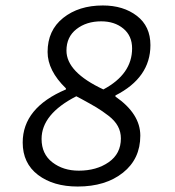

<svg xmlns="http://www.w3.org/2000/svg" viewBox="-20 -670 640 702"><path d="M264 12Q175 12 119 -30.5Q63 -73 63 -149Q63 -276 221 -343V-347Q154 -412 154 -480Q154 -559 211 -604.5Q268 -650 356 -650Q431 -650 480.5 -612Q530 -574 530 -505Q530 -386 402 -321V-317Q493 -254 493 -174Q493 -89 429.5 -38.5Q366 12 264 12ZM358 -343Q463 -399 463 -493Q463 -539 431 -565.5Q399 -592 350 -592Q296 -592 259.5 -563.5Q223 -535 223 -485Q223 -406 358 -343ZM268 -46Q333 -46 377.5 -77Q422 -108 422 -164Q422 -188 411 -208.5Q400 -229 376.5 -247Q353 -265 333 -277Q313 -289 278 -308Q265 -315 259 -318Q132 -253 132 -162Q132 -107 171.5 -76.5Q211 -46 268 -46Z"/></svg>

Font: TypoPRO Source Code Pro
Style: Italic
Weight: 400
Italic angle: -11°
Monospace: yes
Designer: Paul D. Hunt, Teo Tuominen
Foundry: Adobe Systems Incorporated
Version: Version 1.030;PS 1.0;hotconv 1.0.84;makeotf.lib2.5.63406